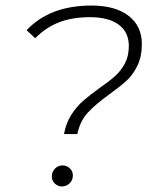

<svg xmlns="http://www.w3.org/2000/svg" viewBox="-20 -669 557 693"><path d="M339 -351Q375 -376 396 -395Q417 -414 431 -440.5Q445 -467 445 -503Q445 -553 408.5 -580Q372 -607 305 -607Q240 -607 192 -588Q144 -569 107 -531L76 -560Q160 -649 310 -649Q396 -649 444 -612Q492 -575 492 -510Q492 -465 476 -432Q460 -399 437 -378Q414 -357 374 -328Q324 -292 296.5 -262Q269 -232 259 -185H211Q218 -224 237 -254Q256 -284 279.5 -304.5Q303 -325 339 -351ZM167 -32Q167 -49 178.5 -60.5Q190 -72 205.5 -72Q221 -72 232 -61.5Q243 -51 243 -36Q243 -19 231.5 -7.5Q220 4 203 4Q189 4 178 -6.5Q167 -17 167 -32Z"/></svg>

Font: Montserrat Ace
Style: Light Italic
Weight: 300
Italic angle: -11.3°
Designer: Julieta Ulanovsky
Foundry: Julieta Ulanovsky
Version: Version 1